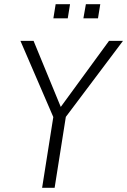

<svg xmlns="http://www.w3.org/2000/svg" viewBox="-20 -901 610 921"><path d="M182 0 240 -367 245 -318 78 -705H141L274 -382H267L503 -705H570L279 -318L300 -367L242 0ZM380 -813 392 -881H461L450 -813ZM236 -813 247 -881H316L305 -813Z"/></svg>

Font: Nunito Sans 10pt Condensed Light
Style: Italic
Weight: 300
Width: 3
Italic angle: -9°
Designer: Vernon Adams
Foundry: Vernon Adams
Version: Version 3.101;gftools[0.9.27]